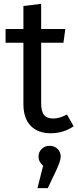

<svg xmlns="http://www.w3.org/2000/svg" viewBox="-20 -677 401 993"><path d="M360.8 -23.9Q307.6 12.2 243.2 12.2Q175.8 12.2 138.4 -26.6Q101.1 -65.4 101.1 -138.2V-456.1H8.8V-526.9H101.1V-646L192.9 -657.2V-526.9H317.9L308.1 -456.1H192.9V-142.1Q192.9 -101.6 207.5 -82.8Q222.2 -64 255.9 -64Q287.6 -64 326.2 -85ZM293.9 132.8Q293.9 155.8 268.1 210L227.1 295.9H173.8L203.1 180.2Q179.2 159.7 179.2 132.8Q179.2 108.9 195.8 93Q212.4 77.1 236.8 77.1Q261.2 77.1 277.6 93Q293.9 108.9 293.9 132.8Z"/></svg>

Font: FiraGO
Style: Regular
Weight: 400
Designer: bBox Type
Foundry: bBox Type GmbH
Version: Version 1.001;PS 001.001;hotconv 1.0.88;makeotf.lib2.5.64775